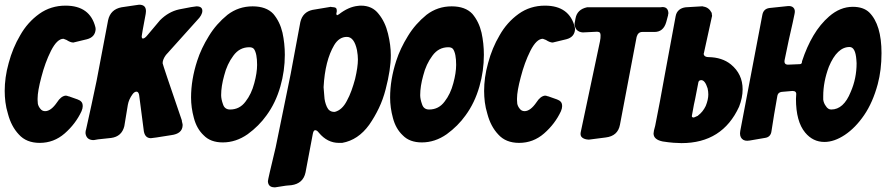

<svg xmlns="http://www.w3.org/2000/svg" viewBox="-29 -601 3783 817"><path d="M140 7Q83 7 51 -29Q19 -63 5 -116Q-3 -142 -6 -166.5Q-9 -191 -9 -214Q-9 -242 -5 -271.5Q-1 -301 8 -333Q25 -397 57 -451Q88 -506 138 -542Q187 -577 250 -577Q354 -577 377 -485Q378 -482 378 -477Q376 -443 341 -434Q283 -420 283 -420Q271 -420 254 -431L241 -436Q214 -436 188 -385Q175 -359 165 -331.5Q155 -304 147 -273Q131 -213 131 -182V-175L132 -160Q134 -149 142 -139Q150 -128 163 -128Q188 -128 214 -166Q230 -191 249 -194Q255 -194 257 -193L263 -191Q266 -191 267 -190L301 -178Q312 -174 317 -168Q323 -162 323 -149Q323 -140 318 -128Q293 -74 246 -33Q200 7 140 7Z M365 -5Q339 -7 335 -33V-39L336 -46Q336 -47 336.5 -47.5Q337 -48 337 -49Q349 -102 360 -153.5Q371 -205 382 -257L431 -515Q441 -561 488 -570Q523 -575 542 -578Q561 -581 563 -581Q591 -581 592 -556V-552L591 -542Q574 -452 574 -447Q574 -437 579 -437Q587 -437 599 -452L652 -515Q688 -551 733 -561Q798 -574 807 -574Q832 -574 832 -555Q832 -537 810 -515L677 -367Q663 -348 663 -332Q663 -327 744 -91Q745 -89 745 -85L748 -72V-66Q746 -32 700 -26Q658 -19 636.5 -16Q615 -13 613 -13Q585 -13 582 -51L563 -197Q560 -211 552 -211Q543 -211 535 -200Q519 -178 515 -155L500 -64Q489 -20 444 -14L388 -8L371 -5H365Z M919 5Q867 5 838 -25Q808 -53 796 -99Q784 -143 784 -186Q784 -262 810 -342Q827 -395 860 -448Q891 -499 939 -538Q986 -574 1046 -574Q1104 -574 1134 -542Q1162 -509 1173 -462Q1183 -416 1183 -368Q1183 -299 1164 -233Q1144 -163 1105 -110Q1073 -65 1025 -30Q975 5 919 5ZM950 -135Q991 -135 1016 -169Q1041 -201 1053 -247Q1065 -291 1065 -325Q1065 -373 1052 -392Q1046 -400 1032 -400Q990 -400 964 -364Q937 -328 925 -280Q912 -234 912 -196Q912 -179 920 -157Q927 -135 950 -135Z M1137 196Q1112 195 1111 170Q1111 163 1144 26L1208 -287L1249 -507Q1259 -550 1301 -559L1373 -571Q1378 -573 1383 -571L1393 -570Q1395 -570 1399 -568Q1404 -565 1404 -556V-552L1403 -547L1402 -541L1405 -536L1413 -540Q1454 -572 1494 -576L1503 -577H1507Q1555 -577 1582 -542Q1610 -508 1622 -458Q1634 -409 1634 -366Q1634 -305 1612 -221Q1601 -178 1583 -140.5Q1565 -103 1542 -70Q1495 -5 1427 7H1421H1413Q1364 7 1328 -36Q1320 -47 1312 -47Q1305 -47 1302 -31L1271 133Q1261 180 1211 187L1188 189L1143 196H1137ZM1396 -125Q1427 -133 1447 -172Q1458 -192 1466.5 -215.5Q1475 -239 1482 -265Q1494 -316 1494 -348Q1494 -356 1493 -366.5Q1492 -377 1490 -388Q1478 -444 1447 -444Q1414 -444 1393 -409Q1354 -343 1348 -231V-229L1351 -192Q1352 -168 1362 -146Q1371 -126 1391 -125H1396Z M1766 5Q1714 5 1685 -25Q1655 -53 1643 -99Q1631 -143 1631 -186Q1631 -262 1657 -342Q1674 -395 1707 -448Q1738 -499 1786 -538Q1833 -574 1893 -574Q1951 -574 1981 -542Q2009 -509 2020 -462Q2030 -416 2030 -368Q2030 -299 2011 -233Q1991 -163 1952 -110Q1920 -65 1872 -30Q1822 5 1766 5ZM1797 -135Q1838 -135 1863 -169Q1888 -201 1900 -247Q1912 -291 1912 -325Q1912 -373 1899 -392Q1893 -400 1879 -400Q1837 -400 1811 -364Q1784 -328 1772 -280Q1759 -234 1759 -196Q1759 -179 1767 -157Q1774 -135 1797 -135Z M2180 7Q2123 7 2091 -29Q2059 -63 2045 -116Q2037 -142 2034 -166.5Q2031 -191 2031 -214Q2031 -242 2035 -271.5Q2039 -301 2048 -333Q2065 -397 2097 -451Q2128 -506 2178 -542Q2227 -577 2290 -577Q2394 -577 2417 -485Q2418 -482 2418 -477Q2416 -443 2381 -434Q2323 -420 2323 -420Q2311 -420 2294 -431L2281 -436Q2254 -436 2228 -385Q2215 -359 2205 -331.5Q2195 -304 2187 -273Q2171 -213 2171 -182V-175L2172 -160Q2174 -149 2182 -139Q2190 -128 2203 -128Q2228 -128 2254 -166Q2270 -191 2289 -194Q2295 -194 2297 -193L2303 -191Q2306 -191 2307 -190L2341 -178Q2352 -174 2357 -168Q2363 -162 2363 -149Q2363 -140 2358 -128Q2333 -74 2286 -33Q2240 7 2180 7Z M2524 -425Q2527 -440 2526.5 -451Q2526 -462 2521 -464Q2517 -466 2511 -466L2451 -463Q2435 -464 2425 -474Q2418 -483 2416 -495V-501L2420 -523Q2427 -561 2469 -570H2780Q2784 -571 2790 -571Q2813 -571 2815 -547V-543L2814 -539Q2814 -535 2813 -533L2806 -507Q2794 -465 2756 -465H2704Q2686 -465 2680 -444L2609 -70Q2600 -22 2548 -16L2478 -7H2474Q2458 -8 2448.5 -15.5Q2439 -23 2442 -38Z M2871 8Q2857 8 2837 6.5Q2817 5 2791 1Q2752 -7 2752 -33Q2752 -42 2759 -66Q2761 -77 2766 -102Q2771 -127 2779 -169Q2783 -191 2799.5 -281Q2816 -371 2846 -532Q2849 -549 2861 -559Q2872 -568 2889 -570L2956 -574H2958H2962Q2963 -574 2964 -573Q2987 -570 2999 -547Q3000 -545 3000 -540L3001 -535Q3001 -531 3000 -529L2966 -374Q2964 -371 2966 -369L2967 -366Q2972 -358 2986 -358Q3044 -357 3081 -327Q3131 -286 3131 -221Q3131 -185 3116 -147Q3045 8 2871 8ZM2926 -102 2933 -105Q2934 -105 2935 -106L2940 -108Q2940 -108 2942 -110Q2962 -125 2974 -150Q2985 -177 2985 -199Q2985 -212 2982 -225Q2971 -260 2955 -260Q2943 -260 2942 -247L2929 -180Q2923 -154 2920 -135Q2917 -116 2915 -108Q2915 -104 2916 -103H2917Q2918 -101 2921 -101Q2925 -101 2926 -102Z M3121 -44 3215 -538Q3220 -564 3246 -567L3322 -575Q3339 -577 3347.5 -568Q3356 -559 3352 -542L3344 -504Q3336 -470 3327.5 -431Q3319 -392 3310 -347Q3305 -324 3328 -326L3351 -327L3374 -328Q3381 -328 3383 -334L3384 -341Q3404 -402 3432.5 -450Q3461 -498 3499 -531Q3546 -572 3600 -572Q3645 -572 3670 -548Q3722 -496 3722 -375Q3722 -303 3706 -243Q3685 -165 3648 -111Q3611 -57 3566 -27Q3521 3 3479 3Q3430 3 3397 -37Q3358 -84 3358 -180L3359 -198Q3361 -214 3343 -214L3297 -210Q3282 -208 3279 -194Q3271 -151 3265 -113.5Q3259 -76 3254 -44Q3251 -17 3225 -14L3161 -3Q3139 1 3128 -10.5Q3117 -22 3121 -44ZM3508 -135Q3561 -135 3591 -210Q3616 -267 3616 -332L3615 -347Q3611 -401 3586 -401Q3533 -401 3498 -317Q3474 -253 3474 -192V-177Q3476 -162 3485 -150Q3494 -135 3508 -135Z"/></svg>

Font: Bangerz
Style: Bold
Weight: 700
Designer: vernon adams
Foundry: Vernon Adams
Version: Version 2.10;February 7, 2025;FontCreator 13.0.0.2683 64-bit